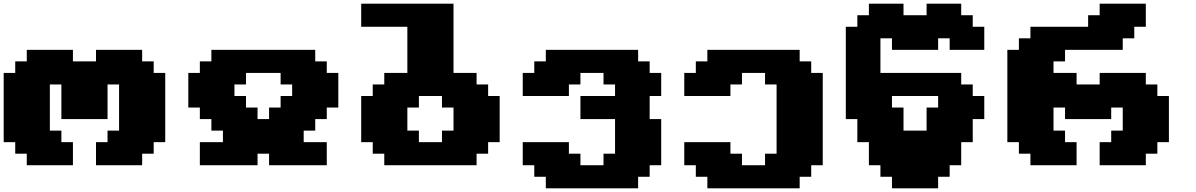

<svg xmlns="http://www.w3.org/2000/svg" viewBox="-20 -895 6477 1040"><path d="M500 0H750V-62.5H812.5V-125H875V-500H812.5V-562.5H750V-625H500V-562.5H375V-625H125V-562.5H62.5V-500H0V-125H62.5V-62.5H125V0H375V-125H312.5V-187.5H250V-437.5H312.5V-250H562.5V-437.5H625V-187.5H562.5V-125H500Z M1437.5 0H1750V-125H1625V-187.5H1687.5V-250H1750V-312.5H1812.5V-500H1750V-562.5H1687.5V-625H1125V-562.5H1062.5V-500H1000V-312.5H1062.5V-250H1125V-187.5H1187.5V-125H1062.5V0H1375V-62.5H1437.5ZM1437.5 -250H1375V-312.5H1312.5V-375H1250V-437.5H1312.5V-500H1500V-437.5H1562.5V-375H1500V-312.5H1437.5Z M2061.5 0H2561.5V-62.5H2624V-125H2686.5V-375H2624V-437.5H2561.5V-500H2436.5V-875H1936.5V-750H2186.5V-500H2061.5V-437.5H1999V-375H1936.5V-125H1999V-62.5H2061.5ZM2374 -125H2249V-187.5H2186.5V-312.5H2249V-375H2374V-312.5H2436.5V-187.5H2374Z M2936.5 125H3436.5V62.5H3499V0H3561.5V-250H3499V-375H3561.5V-500H3499V-562.5H3436.5V-625H2936.5V-562.5H2874V-500H2811.5V-375H3061.5V-437.5H3124V-500H3249V-437.5H3311.5V-375H3124V-250H3311.5V-62.5H3249V0H3124V-62.5H3061.5V-125H2811.5V0H2874V62.5H2936.5Z M3811.5 125H4311.5V62.5H4374V0H4436.5V-500H4374V-562.5H4311.5V-625H3811.5V-562.5H3749V-500H3686.5V-375H3936.5V-437.5H3999V-500H4124V-437.5H4186.5V-62.5H4124V0H3999V-62.5H3936.5V-125H3686.5V0H3749V62.5H3811.5Z M4811.5 125H5061.5V62.5H5124V0H5186.5V-125H5249V-250H5311.5V-375H5249V-437.5H5186.5V-500H4749V-687.5H4811.5V-625H5061.5V-687.5H5124V-625H5311.5V-750H5249V-812.5H5186.5V-875H4999V-812.5H4874V-875H4686.5V-812.5H4624V-750H4561.5V-250H4624V-125H4686.5V0H4749V62.5H4811.5ZM4999 -187.5H4874V-312.5H4811.5V-375H5061.5V-312.5H4999Z M5936.5 0H6186.5V-62.5H6249V-125H6311.5V-375H6249V-437.5H6186.5V-500H5936.5V-437.5H5811.5V-500H5686.5V-562.5H5749V-625H6061.5V-687.5H6124V-750H6186.5V-875H5936.5V-812.5H5874V-750H5561.5V-687.5H5499V-625H5436.5V-125H5499V-62.5H5561.5V0H5811.5V-125H5749V-187.5H5686.5V-312.5H5749V-250H5999V-312.5H6061.5V-187.5H5999V-125H5936.5Z"/></svg>

Font: Faithful 32x
Style: Bold
Weight: 400
Foundry: Faithful Resource Pack
Version: Version 1.0; January 27, 2023